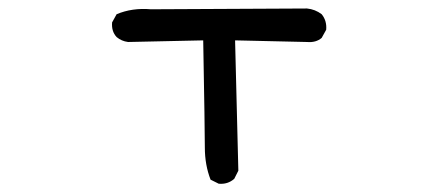

<svg xmlns="http://www.w3.org/2000/svg" viewBox="-20 -449 1040 459"><path d="M502.9 -9.8 483.4 -19.5Q469.7 -54.7 469.7 -96.2Q469.7 -137.7 465.8 -352.5L286.1 -348.6Q270.5 -350.6 258.8 -360.4Q246.1 -374 248 -395.5L258.8 -415Q295.9 -430.7 340.8 -426.8L713.9 -428.7Q733.4 -426.8 749 -415Q761.7 -399.4 759.8 -377.9L749 -358.4Q735.4 -346.7 713.9 -348.6L542 -352.5L549.8 -41L540 -21.5Q524.4 -7.8 502.9 -9.8Z"/></svg>

Font: NaikaiFont
Style: Regular
Weight: 400
Version: Version 1.67